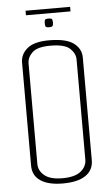

<svg xmlns="http://www.w3.org/2000/svg" viewBox="-54 -803 487 841"><g transform="rotate(-5 189.0 -382.0)"><path d="M188 2Q125 2 90.5 -21Q56 -44 56 -88V-541Q56 -578 87 -603.5Q118 -629 188 -628Q259 -627 291 -602.5Q323 -578 323 -540V-89Q323 -45 288.5 -21.5Q254 2 188 2ZM188 -21Q243 -21 269 -42Q295 -63 295 -94V-534Q295 -560 272 -582Q249 -604 186 -604Q128 -604 106 -582.5Q84 -561 84 -535V-93Q84 -63 109.5 -42Q135 -21 188 -21ZM188 -685Q174 -685 172 -690Q170 -695 170 -703Q170 -713 172 -718Q174 -723 188 -723Q202 -723 204 -718Q206 -713 206 -703Q206 -695 203.5 -690Q201 -685 188 -685ZM91 -746V-766H287V-746Z"/></g></svg>

Font: Smooch Sans ExtraLight
Style: Regular
Weight: 200
Designer: Robert E. Leuschke
Foundry: Robert E. Leuschke
Version: Version 1.010; ttfautohint (v1.8.3)